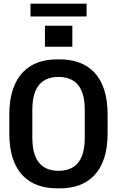

<svg xmlns="http://www.w3.org/2000/svg" viewBox="-20 -1021 640 1051"><path d="M292 10Q236 10 188.5 -6.5Q141 -23 105.5 -59Q70 -95 50.5 -152.5Q31 -210 31 -292V-393Q31 -475 51 -533Q71 -591 106.5 -627Q142 -663 189 -679.5Q236 -696 291 -696H309Q365 -696 412.5 -679Q460 -662 495 -626Q530 -590 549.5 -532.5Q569 -475 569 -393V-292Q569 -211 549.5 -153.5Q530 -96 495 -60Q460 -24 413 -7Q366 10 310 10ZM300 -86Q330 -86 356.5 -95Q383 -104 402.5 -124.5Q422 -145 433 -180.5Q444 -216 444 -269V-418Q444 -471 433 -506Q422 -541 402.5 -561.5Q383 -582 356.5 -591Q330 -600 300 -600Q270 -600 244 -591Q218 -582 198.5 -561.5Q179 -541 168 -506Q157 -471 157 -418V-269Q157 -216 168 -180.5Q179 -145 198.5 -124.5Q218 -104 244 -95Q270 -86 300 -86ZM147 -931V-1001H454V-931ZM226 -765V-880H376V-765Z"/></svg>

Font: Chivo Mono Medium Medium
Style: Regular
Weight: 500
Monospace: yes
Version: Version 1.008